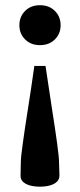

<svg xmlns="http://www.w3.org/2000/svg" viewBox="-20 -471 308 738"><path d="M59 203.5 60 155Q60 142 62.2 122.5Q64.5 103 68 77.2Q71.5 51.5 76.2 20Q81 -11.5 86.8 -48.5Q92.5 -85.5 99 -127.8Q105.5 -170 112 -217.5H155Q162 -170 168.5 -127.8Q175 -85.5 180.5 -48.5Q186 -11.5 191 20Q196 51.5 199.2 77.2Q202.5 103 204.8 122.5Q207 142 207 155L208.5 203.5Q208.5 218 198.8 227.5Q189 237 172 241.8Q155 246.5 133.5 246.5Q112 246.5 95 241.8Q78 237 68.2 227.5Q58.5 218 59 203.5ZM133.5 -297.5Q98.5 -297.5 76.5 -319.5Q54.5 -341.5 54.5 -374Q54.5 -407 76.5 -429Q98.5 -451 133.5 -451Q169 -451 191 -429Q213 -407 213 -374Q213 -341.5 191 -319.5Q169 -297.5 133.5 -297.5Z"/></svg>

Font: Newsreader 16pt SemiBold
Style: Regular
Weight: 600
Designer: Hugues Gentile
Foundry: Production Type
Version: Version 1.003